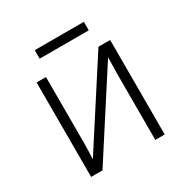

<svg xmlns="http://www.w3.org/2000/svg" viewBox="-156 -806 911 938"><g transform="rotate(-30 300.0 -337.0)"><path d="M93 -533H146V-169Q146 -120 143 -70L442 -533H508V0H455V-366Q455 -401 457 -465L157 0H93ZM164 -674H441V-626H164Z"/></g></svg>

Font: Noto Sans Mono UI Light
Style: Regular
Weight: 300
Monospace: yes
Designer: Monotype Design team
Foundry: Monotype Imaging Inc.
Version: Version 1.000